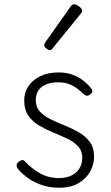

<svg xmlns="http://www.w3.org/2000/svg" viewBox="-20 -857 519 896"><path d="M256 19Q208 19 169.5 4.5Q131 -10 104.5 -30.5Q78 -51 64 -69Q57 -77 57.5 -85.5Q58 -94 67 -102Q77 -109 84 -110Q91 -111 98 -102Q126 -72 165.5 -49Q205 -26 256 -26Q289 -26 313.5 -38Q338 -50 351 -71.5Q364 -93 364 -121Q364 -153 344.5 -174Q325 -195 294.5 -209.5Q264 -224 229 -238.5Q194 -253 163 -271Q132 -289 112.5 -317Q93 -345 93 -388Q93 -426 113 -455.5Q133 -485 169 -502Q205 -519 254 -519Q290 -519 319.5 -508Q349 -497 370.5 -479.5Q392 -462 405 -445Q412 -436 411 -429.5Q410 -423 400 -416Q393 -410 385.5 -410.5Q378 -411 370 -418Q343 -445 315.5 -459Q288 -473 252 -473Q203 -473 175 -451.5Q147 -430 147 -389Q147 -357 166.5 -336Q186 -315 217 -300Q248 -285 283 -271Q318 -257 349 -239Q380 -221 399.5 -194Q419 -167 419 -126Q419 -90 401 -57Q383 -24 347 -2.5Q311 19 256 19ZM213 -623Q206 -623 196 -631Q186 -639 186 -647Q186 -649 187.5 -651.5Q189 -654 191 -659L310 -827Q313 -832 317 -834.5Q321 -837 327 -837Q333 -837 341.5 -832Q350 -827 356.5 -820.5Q363 -814 363 -808Q363 -803 361.5 -800Q360 -797 356 -792L226 -632Q220 -623 213 -623Z"/></svg>

Font: Playwrite FR Moderne ExtraLight
Style: Regular
Weight: 250
Version: Version 1.002